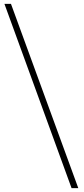

<svg xmlns="http://www.w3.org/2000/svg" viewBox="-20 -802 436 998"><path d="M352 176H387L37 -782H3Z"/></svg>

Font: Noto Sans T Chinese Thin
Style: Regular
Weight: 100
Designer: Ryoko NISHIZUKA (kana & ideographs); Paul D. Hunt (Latin, Greek & Cyrillic); Wenlong ZHANG (bopomofo); Sandoll Communica
Foundry: Adobe Systems Incorporated
Version: Version 1.000;PS 1;hotconv 1.0.78;makeotf.lib2.5.61930